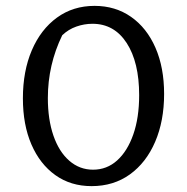

<svg xmlns="http://www.w3.org/2000/svg" viewBox="-20 -626 637 654"><path d="M292 8Q221 8 168.5 -29.5Q116 -67 87 -134Q58 -201 58 -291Q58 -384 88.5 -455Q119 -526 174 -566Q229 -606 302 -606Q373 -606 426.5 -568.5Q480 -531 509.5 -463.5Q539 -396 539 -306Q539 -214 508.5 -143Q478 -72 422.5 -32Q367 8 292 8ZM297 -48Q344 -48 379 -79.5Q414 -111 434 -168Q454 -225 454 -302Q454 -414 411.5 -479.5Q369 -545 295 -545Q267 -545 240 -535.5Q213 -526 192 -506Q143 -405 143 -292Q143 -219 162 -164Q181 -109 216 -78.5Q251 -48 297 -48Z"/></svg>

Font: Piazzolla SC
Style: Regular
Weight: 400
Designer: Juan Pablo del Peral
Foundry: Huerta Tipografica
Version: Version 1.330